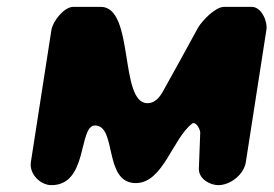

<svg xmlns="http://www.w3.org/2000/svg" viewBox="-20 -540 799 560"><path d="M410 -239C327 -239 373 -520 274 -520H194C166 -520 134 -477 130 -453L70 -67C65 -32 98 0 130 0C238 0 208 -174 257 -174C322 -174 281 -6 376 -6C456 -6 483 -136 541 -180C542 -180 544 -181 545 -181C554 -181 564 -162 564 -153L560 -47C560 -19 591 0 617 0C651 0 691 -30 697 -67L757 -453C761 -477 743 -520 714 -520H634C608 -520 571 -481 558 -460C543 -432 471 -301 455 -273C445 -255 431 -239 410 -239Z"/></svg>

Font: Asimov Print
Style: Regular
Weight: 500
Designer: Google
Version: Version 2.000980: 2014